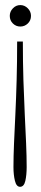

<svg xmlns="http://www.w3.org/2000/svg" viewBox="-20 -590 162 756"><path d="M70 -426.5Q70 -346 72.2 -274Q74.5 -202 77.5 -139.8Q80.5 -77.5 82.8 -25.5Q85 26.5 85 68Q85 98.5 79.8 122Q74.5 145.5 59 145.5Q44.5 145.5 38.8 122Q33 98.5 33 68Q33 26.5 35.2 -25.5Q37.5 -77.5 40.5 -139.8Q43.5 -202 45.5 -274Q47.5 -346 47.5 -426.5ZM60 -570Q77 -570 89.5 -557.2Q102 -544.5 102 -527.5Q102 -509.5 89.5 -497.5Q77 -485.5 60 -485.5Q43 -485.5 30.8 -497.5Q18.5 -509.5 18.5 -527.5Q18.5 -544.5 30.8 -557.2Q43 -570 60 -570Z"/></svg>

Font: Imbue Thin 10pt ExtraLight
Style: Regular
Weight: 250
Version: Version 1.102